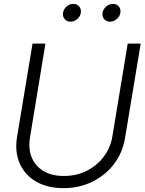

<svg xmlns="http://www.w3.org/2000/svg" viewBox="-20 -950 738 980"><path d="M303.7 10.3Q220.7 10.3 163.3 -23.7Q106 -57.6 80.3 -116.7Q54.7 -175.8 66.9 -250L146 -727.5H211.9L133.3 -250Q123.5 -191.9 141.6 -147.2Q159.7 -102.5 201.7 -77.1Q243.7 -51.8 306.2 -51.8Q370.6 -51.8 423.1 -78.4Q475.6 -105 510 -150.9Q544.4 -196.8 553.7 -254.4L631.8 -727.5H698.2L618.2 -245.6Q606 -170.9 562.3 -113.3Q518.6 -55.7 451.7 -22.7Q384.8 10.3 303.7 10.3ZM339.4 -839.4Q320.8 -839.4 309.8 -852.5Q298.8 -865.7 301.8 -884.8Q304.7 -903.8 320.1 -917Q335.4 -930.2 354.5 -930.2Q373 -930.2 384.3 -917Q395.5 -903.8 392.6 -884.8Q389.6 -865.7 374 -852.5Q358.4 -839.4 339.4 -839.4ZM541.5 -839.4Q522.5 -839.4 511.5 -852.5Q500.5 -865.7 503.4 -884.8Q506.8 -903.8 522.2 -917Q537.6 -930.2 556.2 -930.2Q575.2 -930.2 586.4 -917Q597.7 -903.8 594.2 -884.8Q591.3 -865.7 575.7 -852.5Q560.1 -839.4 541.5 -839.4Z"/></svg>

Font: Inter Display Light
Style: Italic
Weight: 300
Italic angle: -9.39999°
Designer: Rasmus Andersson
Foundry: rsms
Version: Version 4.000;git-a52131595